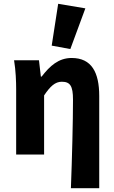

<svg xmlns="http://www.w3.org/2000/svg" viewBox="-20 -813 602 1010"><path d="M353 177H502V-308C502 -432 462 -508 357 -508C288 -508 242 -466 199 -410H195L185 -496H54C63 -442 65 -383 65 -344V0H212V-311C244 -359 270 -383 305 -383C349 -383 364 -361 364 -289C364 -175 359 21 353 177ZM252 -573 350 -555 429 -769 286 -793Z"/></svg>

Font: Giro Sans Regular
Style: Bold
Weight: 700
Designer: Paul D. Hunt
Foundry: Adobe Systems Incorporated
Version: Version 1.000;PS 1.0;hotconv 1.0.88;makeotf.lib2.5.647800